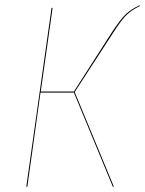

<svg xmlns="http://www.w3.org/2000/svg" viewBox="-20 -710 552 730"><path d="M512 -687Q484 -674 463.5 -655.5Q443 -637 408 -582L264 -360L413 0H409L261 -358H134L84 0H80L176 -680H180L135 -362H261L404 -585Q440 -640 461 -658.5Q482 -677 511 -690Z"/></svg>

Font: Fira Sans Condensed Four
Style: Italic
Weight: 100
Width: 3
Italic angle: -8°
Designer: bBox Type GmbH & Carrois Corporate GbR & Edenspiekermann AG
Foundry: bBox Type GmbH & Carrois Corporate GbR & Edenspiekermann AG
Version: Version 4.301